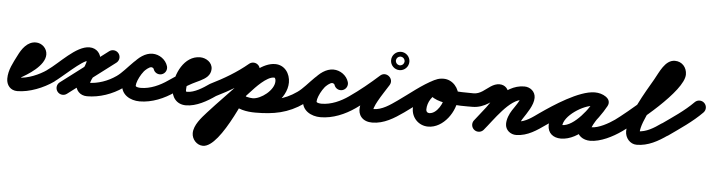

<svg xmlns="http://www.w3.org/2000/svg" viewBox="-92 -841 5311 1431"><g transform="rotate(5 2564.0 -125.0)"><path d="M-22.1 -58.5C-9.1 -33.9 21.5 -24.4 46.1 -37.4C111.7 -72 235.1 -147.8 235.1 -231.5C235.1 -277.7 195.7 -314.9 150 -314.9C86.1 -314.9 46.3 -256.4 21.5 -204.9C21.5 -204.9 21.6 -205.1 21.7 -205.3C21.8 -205.6 21.9 -205.8 21.9 -205.8C-6.5 -149.5 -39.2 -93.1 -39.2 -28.1C-39.2 20.4 -8.3 58.4 42.3 58.4C133.7 58.4 237.7 15.9 311.1 -35.7C333.9 -51.7 339.4 -83.3 323.3 -106.1C307.3 -128.9 275.7 -134.4 252.9 -118.3C196.7 -78.7 112.7 -42.6 42.3 -42.6C42 -42.6 42.8 -42.6 43.1 -42.5C52.7 -41 61.8 -27.1 61.8 -28.1C61.8 -74.4 91.6 -119.7 112.1 -160.2C112.1 -160.2 112.2 -160.4 112.3 -160.7C112.4 -160.9 112.5 -161.1 112.5 -161.1C116.7 -169.9 140.2 -213.9 150 -213.9C149.5 -213.9 149 -213.9 148.6 -213.9C142.9 -214.3 138.6 -217.8 136.1 -222.9C135.3 -224.5 134.7 -226.2 134.4 -228C134 -230.3 134.1 -232.2 134.1 -231.5C134.1 -209.6 25 -140.5 -1 -126.8C-25.7 -113.7 -35.1 -83.2 -22.1 -58.5Z M239.3 -48.5C255.1 -25.5 286.5 -19.6 309.5 -35.3C363.7 -72.5 508 -212.5 551.3 -212.5C552 -212.5 547.9 -213.8 547.2 -214.2C541.5 -217.5 539.6 -227 539.6 -219.7C539.6 -158.6 476.3 -105.5 476.3 -39.7C476.3 13 510 51.4 564.1 51.4C657.7 51.4 752.7 17.8 829 -35.6C851.8 -51.6 857.4 -83.1 841.4 -106C825.4 -128.8 793.9 -134.4 771 -118.4C711.7 -76.8 637 -49.6 564.1 -49.6C563.7 -49.6 577.3 -35.8 577.3 -39.7C577.3 -81.7 640.6 -150.5 640.6 -219.7C640.6 -272.6 605.7 -313.5 551.3 -313.5C451.4 -313.5 336.4 -176.2 252.5 -118.7C229.5 -102.9 223.6 -71.5 239.3 -48.5ZM699.5 -297.2C583.8 -209.6 468.2 -121.9 352.5 -34.2C330.3 -17.4 325.9 14.3 342.8 36.5C359.6 58.7 391.3 63.1 413.5 46.2C529.2 -41.4 644.8 -129.1 760.5 -216.8C782.7 -233.6 787.1 -265.3 770.2 -287.5C753.4 -309.7 721.7 -314.1 699.5 -297.2Z M758.6 -48.1C774.5 -25.2 806 -19.6 828.9 -35.6C853.7 -52.9 876.9 -72.3 898.7 -93.2C923.8 -117.3 989.5 -206 1023.7 -206C1029.4 -206 1039.7 -201.2 1041.5 -194.8C1049.4 -168 1077.4 -152.7 1104.2 -160.5C1131 -168.4 1146.3 -196.4 1138.5 -223.2C1124 -272.5 1074.6 -307 1023.7 -307C924.5 -307 848.7 -172.5 771.1 -118.4C748.2 -102.5 742.6 -71 758.6 -48.1ZM1138.5 -223.2C1124 -272.6 1074.7 -307 1023.7 -307C916.5 -307 818.1 -156.2 818.1 -58.7C818.1 18.2 888.6 55.3 957.6 55.3C1049.7 55.3 1140.4 16.5 1214.9 -35.6C1237.8 -51.6 1243.4 -83.1 1227.4 -105.9C1211.4 -128.8 1179.9 -134.4 1157.1 -118.4C1099.8 -78.3 1028.7 -45.7 957.6 -45.7C951.4 -45.7 919.1 -46.6 919.1 -58.7C919.1 -99.2 977 -206 1023.7 -206C1029.5 -206 1039.7 -201.2 1041.5 -194.8C1049.4 -168 1077.4 -152.7 1104.2 -160.5C1131 -168.4 1146.3 -196.4 1138.5 -223.2Z M1214.9 -35.6C1254.1 -62.9 1294.7 -88.3 1336.8 -110.9C1371.9 -129.6 1419.3 -145.9 1447.5 -174.3C1462.9 -190 1471.5 -209.9 1471.5 -232C1471.5 -280.9 1423.9 -311.5 1379 -311.5C1259.9 -311.5 1194.5 -169.1 1194.5 -66C1194.5 0.8 1232.6 54.5 1304 54.5C1382.5 54.5 1462 8 1524.1 -35.7C1546.9 -51.8 1552.3 -83.3 1536.3 -106.1C1520.2 -128.9 1488.7 -134.3 1465.9 -118.3C1422.8 -88 1359.5 -46.5 1304 -46.5C1293.6 -46.5 1295.5 -51.3 1295.5 -66C1295.5 -108.6 1323.9 -210.5 1379 -210.5C1381.1 -210.5 1381.3 -209.2 1378.5 -211.8C1375 -215 1372.6 -219.7 1371.4 -224.4C1370.3 -229 1370.5 -232.6 1370.5 -232C1370.5 -230.1 1370.9 -235.7 1371.4 -237.5C1372.3 -240.5 1378.4 -247.6 1375.9 -245.7C1364.9 -236.9 1349.9 -230.9 1337.4 -224.6C1274.6 -193.3 1214.7 -158.6 1157.1 -118.4C1134.2 -102.5 1128.6 -71 1144.6 -48.1C1160.5 -25.2 1192 -19.6 1214.9 -35.6Z M1449.8 -54.6C1462.1 -29.6 1492.4 -19.4 1517.4 -31.8C1622.9 -84 1720.8 -141.6 1811.4 -217.2C1832.8 -235.1 1835.6 -267 1817.8 -288.4C1799.9 -309.8 1768 -312.6 1746.6 -294.8C1662.2 -224.2 1570.9 -171 1472.6 -122.2C1447.6 -109.9 1437.4 -79.6 1449.8 -54.6ZM1800.3 -301.8C1775.1 -313.6 1745 -302.6 1733.2 -277.3C1680.7 -164.8 1633.2 -50.1 1575.8 60.2C1546.5 116.3 1514.9 177.9 1472.4 225.3C1461 237.9 1460.2 243 1456.8 243C1454.4 243 1461.6 243.2 1463.9 243.9C1469.5 245.3 1473.4 249.6 1474 255.4C1474 255.7 1474 256 1474 256.3C1474 231.6 1524.9 179.2 1540.5 161.8C1616.4 77.6 1697.2 -2.1 1773.4 -86.1C1806.6 -122.7 1885.8 -208.9 1940.9 -208.9C1952.2 -208.9 1953.4 -189.6 1953.4 -181.7C1953.4 -115.3 1857.2 -41.5 1795.5 -41.5C1774.2 -41.5 1728 -50 1714.4 -64.9C1695.7 -85.6 1663.8 -87.2 1643.1 -68.4C1622.4 -49.7 1620.8 -17.8 1639.6 2.9C1674.9 42 1744.9 59.5 1795.5 59.5C1912.6 59.5 2054.4 -58.8 2054.4 -181.7C2054.4 -248.3 2012.6 -309.9 1940.9 -309.9C1848.5 -309.9 1756 -217.3 1698.6 -153.9C1622.3 -69.9 1541.5 9.9 1465.5 94.2C1427.5 136.4 1373 195.9 1373 256.3C1373 301.7 1410.2 344 1456.8 344C1593.4 344 1764 -104.3 1824.8 -234.7C1836.6 -259.9 1825.6 -290 1800.3 -301.8ZM1641.8 -67.2C1621.8 -47.7 1621.4 -15.7 1640.8 4.2C1686.6 51.3 1760.3 63.4 1823.2 63.4C1960.3 63.4 2068.3 44.3 2182.1 -35.7C2204.9 -51.7 2210.4 -83.2 2194.3 -106.1C2178.3 -128.9 2146.8 -134.4 2123.9 -118.3C2027.5 -50.5 1939.4 -37.6 1823.2 -37.6C1790.4 -37.6 1737.7 -41 1713.2 -66.2C1693.7 -86.2 1661.7 -86.6 1641.8 -67.2Z M2111.6 -48.1C2127.5 -25.2 2159 -19.6 2181.9 -35.6C2206.7 -52.9 2229.9 -72.3 2251.7 -93.2C2276.8 -117.3 2342.5 -206 2376.7 -206C2382.4 -206 2392.7 -201.2 2394.5 -194.8C2402.4 -168 2430.4 -152.7 2457.2 -160.5C2484 -168.4 2499.3 -196.4 2491.5 -223.2C2477 -272.5 2427.6 -307 2376.7 -307C2277.5 -307 2201.7 -172.5 2124.1 -118.4C2101.2 -102.5 2095.6 -71 2111.6 -48.1ZM2491.5 -223.2C2477 -272.6 2427.7 -307 2376.7 -307C2269.5 -307 2171.1 -156.2 2171.1 -58.7C2171.1 18.2 2241.6 55.3 2310.6 55.3C2402.7 55.3 2493.4 16.5 2567.9 -35.6C2590.8 -51.6 2596.4 -83.1 2580.4 -105.9C2564.4 -128.8 2532.9 -134.4 2510.1 -118.4C2452.8 -78.3 2381.7 -45.7 2310.6 -45.7C2304.4 -45.7 2272.1 -46.6 2272.1 -58.7C2272.1 -99.2 2330 -206 2376.7 -206C2382.5 -206 2392.7 -201.2 2394.5 -194.8C2402.4 -168 2430.4 -152.7 2457.2 -160.5C2484 -168.4 2499.3 -196.4 2491.5 -223.2Z M2567.7 -35.4C2646.6 -89.9 2723.7 -153.4 2794.8 -217.5C2816.3 -236.8 2804.6 -265.1 2783.8 -282.4C2763 -299.7 2733.1 -306.1 2718 -281.5C2671.2 -205.4 2547.3 -51.3 2616.4 29.3C2637 53.3 2667.6 61.5 2698 61.5C2786.5 61.5 2861.2 13.5 2931.1 -35.7C2953.9 -51.8 2959.3 -83.3 2943.3 -106.1C2927.2 -128.9 2895.7 -134.3 2872.9 -118.3C2822.2 -82.6 2762.8 -39.5 2698 -39.5C2680.6 -39.5 2690.7 -42.8 2697 -29.1C2697.7 -27.6 2697.1 -32.4 2697.4 -34C2698.3 -39.8 2699.7 -44.9 2701.7 -50.5C2707.7 -67.9 2716.2 -84.7 2725.1 -100.9C2749.1 -144.8 2777.8 -185.9 2804 -228.5C2819.1 -253.1 2810.7 -278.8 2793 -293.5C2775.4 -308.1 2748.6 -311.8 2727.2 -292.5C2659.3 -231.3 2585.6 -170.6 2510.3 -118.6C2487.4 -102.7 2481.6 -71.3 2497.4 -48.3C2513.3 -25.4 2544.7 -19.6 2567.7 -35.4ZM2861.9 -446.1C2865.1 -446.6 2867.8 -446.5 2867 -446.5C2866.2 -446.5 2868.9 -446.6 2872.1 -446.1C2878.8 -445 2885.1 -441.8 2890 -437C2894.8 -432.1 2898 -425.8 2899.1 -419.1C2899.6 -415.9 2899.5 -413.2 2899.5 -414C2899.5 -414.8 2899.6 -412.1 2899.1 -408.9C2898 -402.2 2894.8 -395.9 2890 -391C2885.1 -386.2 2878.8 -383 2872.1 -381.9C2868.9 -381.4 2866.2 -381.5 2867 -381.5C2867.8 -381.5 2865.1 -381.4 2861.9 -381.9C2855.2 -383 2848.9 -386.2 2844 -391C2839.2 -395.9 2836 -402.2 2834.9 -408.9C2834.4 -412.1 2834.5 -414.8 2834.5 -414C2834.5 -413.2 2834.4 -415.9 2834.9 -419.1C2836 -425.8 2839.2 -432.1 2844 -437C2848.9 -441.8 2855.2 -445 2861.9 -446.1ZM2798.5 -414C2798.5 -376.3 2829.3 -345.5 2867 -345.5C2904.7 -345.5 2935.5 -376.3 2935.5 -414C2935.5 -451.7 2904.7 -482.5 2867 -482.5C2829.3 -482.5 2798.5 -451.7 2798.5 -414Z M2860.6 -48.1C2876.6 -25.2 2908 -19.6 2930.9 -35.6C3010.9 -91.4 3091.2 -161.4 3178.5 -204.1C3203.6 -216.3 3214 -246.6 3201.7 -271.6C3189.5 -296.7 3159.3 -307.1 3134.2 -294.8C3041.6 -249.6 2957.7 -177.5 2873.1 -118.4C2850.2 -102.4 2844.6 -71 2860.6 -48.1ZM3135.1 -295.3C3049.8 -255.7 2991.2 -165.3 2991.2 -71.2C2991.2 -0.7 3045.1 55.2 3116.2 55.2C3231 55.2 3321.1 -76.7 3321.1 -182.5C3321.1 -248.6 3269.3 -310.5 3201 -310.5C3160.7 -310.5 3119 -296.5 3104.3 -254.7C3104.3 -254.7 3104.4 -254.8 3104.4 -254.8C3104.4 -254.9 3104.4 -255 3104.4 -255C3052.1 -108.5 3361.1 -120.6 3433 -120.5C3460.8 -120.5 3483.5 -143.1 3483.5 -171C3483.5 -198.8 3460.9 -221.5 3433 -221.5C3375 -221.6 3316.2 -222.2 3258.5 -229.5C3252.7 -230.2 3193.5 -245.6 3193.4 -245.6C3191.2 -244.9 3196.6 -242.1 3197.6 -240C3200.1 -234.6 3200.7 -231.2 3200.5 -225.3C3200.2 -223.8 3199.9 -222.4 3199.6 -221C3199.5 -220.9 3199.5 -220.9 3199.6 -221C3199.6 -221.1 3199.6 -221.2 3199.7 -221.3C3200.9 -224.8 3196.4 -214.6 3193.8 -212C3186.3 -204.5 3190 -209.5 3201 -209.5C3212.9 -209.5 3220.1 -191 3220.1 -182.5C3220.1 -133.5 3173.1 -45.8 3116.2 -45.8C3100.8 -45.8 3092.2 -56 3092.2 -71.2C3092.2 -126.1 3127.8 -180.5 3177.6 -203.7C3202.9 -215.4 3213.9 -245.4 3202.2 -270.7C3190.5 -296 3160.4 -307 3135.1 -295.3Z M3433 -120.5C3476.7 -120.5 3516.8 -135.1 3553.3 -158.5C3567.4 -167.6 3611.1 -204.5 3620 -204.5C3621.6 -204.5 3616.7 -204.7 3615.1 -205.1C3612.2 -205.8 3609.4 -206.9 3606.8 -208.4C3598.7 -213 3591.7 -221.5 3590.3 -231C3590.3 -231.5 3590.2 -233 3590.2 -232.5C3590.2 -179.2 3490.3 -71.4 3452.4 -20C3435.8 2.5 3440.6 34.1 3463 50.6C3485.5 67.2 3517.1 62.4 3533.6 40C3590.2 -36.8 3691.2 -135.5 3691.2 -232.5C3691.2 -273.7 3662.2 -305.5 3620 -305.5C3571.2 -305.5 3537 -268 3498.7 -243.5C3478.7 -230.6 3457.2 -221.5 3433 -221.5C3405.1 -221.5 3382.5 -198.9 3382.5 -171C3382.5 -143.1 3405.1 -120.5 3433 -120.5ZM3460.1 48.3C3481.3 66.5 3513.2 64 3531.3 42.9C3596.4 -33 3705.5 -204.5 3805.2 -204.5C3806.4 -204.5 3802.8 -205 3801.7 -205.5C3795.1 -208.5 3790.2 -215 3788.4 -221.8C3787.8 -223.7 3787.6 -229.4 3787.6 -227.5C3787.6 -201.4 3743.5 -143 3729.1 -120.8C3709.4 -90.4 3693.4 -52.6 3693.5 -15.9C3693.5 -15.9 3693.5 -15.9 3693.5 -16C3693.5 -16 3693.5 -16 3693.5 -16C3693.5 30 3732.9 61.3 3776.8 60.2C3861.9 58.1 3927.4 11.3 3994.1 -35.7C4016.9 -51.8 4022.3 -83.3 4006.3 -106.1C3990.2 -128.9 3958.7 -134.3 3935.9 -118.3C3887.7 -84.3 3836 -42.3 3774.4 -40.8C3773.2 -40.7 3776.7 -40.7 3777.8 -40.3C3779.9 -39.7 3781.8 -38.7 3783.4 -37.4C3788 -34 3791.4 -29.1 3793.2 -23.7C3794 -21.3 3794.5 -13.4 3794.5 -16C3794.5 -16 3794.5 -16 3794.5 -16C3794.5 -16.1 3794.5 -16.1 3794.5 -16.1C3794.5 -32.4 3805.2 -52.6 3813.9 -65.9C3842.7 -110.4 3888.6 -172.3 3888.6 -227.5C3888.6 -274.3 3850 -305.5 3805.2 -305.5C3650.7 -305.5 3545.6 -129 3454.7 -22.9C3436.5 -1.7 3439 30.2 3460.1 48.3Z M3923.6 -48.1C3939.5 -25.2 3971 -19.6 3993.9 -35.6C4061.1 -82.5 4250.2 -206.3 4332.6 -206.3C4341.3 -206.3 4351.4 -205.1 4358.6 -199.9C4384.7 -181.3 4412.3 -194.4 4426.4 -216.3C4440.4 -238.1 4441.1 -268.6 4413.3 -284.7C4386.4 -300.3 4362.9 -306.6 4331.3 -306.6C4201.3 -306.6 4010.6 -172.3 4010.6 -34.2C4010.6 26 4052.7 57.8 4109.7 57.8C4247.6 57.8 4375.2 -104 4435.3 -213.8C4451.5 -243.3 4437.4 -270.2 4415.3 -282.3C4393.1 -294.4 4362.9 -291.8 4346.7 -262.3C4308.9 -193.2 4226.8 -111 4226.8 -31.6C4226.8 24.8 4276.7 55.2 4328 55.2C4406.1 55.2 4496.6 8.4 4559.1 -35.8C4581.9 -51.8 4587.3 -83.4 4571.2 -106.1C4555.2 -128.9 4523.6 -134.3 4500.9 -118.2C4456.5 -86.9 4383.8 -45.8 4328 -45.8C4325.8 -45.8 4323.6 -46 4321.4 -46.4C4316.7 -47.3 4323.4 -43.9 4325.4 -40.4C4326.4 -38.6 4327.1 -36.7 4327.5 -34.6C4327.7 -33.6 4327.8 -30.6 4327.8 -31.6C4327.8 -66.1 4412.8 -172.8 4435.3 -213.7C4451.5 -243.2 4437.4 -270.1 4415.2 -282.3C4393.1 -294.4 4362.9 -291.8 4346.7 -262.2C4307.4 -190.4 4202.3 -43.2 4109.7 -43.2C4095.8 -43.2 4100.8 -49.4 4109.5 -36.2C4111.6 -33.1 4111.6 -28.9 4111.6 -34.2C4111.6 -114 4259 -205.6 4331.3 -205.6C4346 -205.6 4351.3 -203.9 4362.7 -197.3C4390.4 -181.2 4417.1 -193.1 4430.4 -213.7C4443.7 -234.2 4443.4 -263.5 4417.4 -282.1C4392.7 -299.7 4362.6 -307.3 4332.6 -307.3C4215.6 -307.3 4029.3 -183.4 3936.1 -118.4C3913.2 -102.5 3907.6 -71 3923.6 -48.1Z M4559 -35.6C4659.7 -106.2 4996.8 -373.7 4996.8 -499.1C4996.8 -551.5 4960.8 -593.7 4907 -593.7C4832.8 -593.7 4796.9 -497.4 4764.3 -441.4C4707 -342.8 4589.8 -149.8 4589.8 -38.6C4589.8 9.3 4625.9 54.5 4676 54.5C4762.3 54.5 4835.5 12.6 4904.1 -35.7C4926.9 -51.8 4932.3 -83.3 4916.3 -106.1C4900.2 -128.9 4868.7 -134.3 4845.9 -118.3C4795.7 -82.9 4739.7 -46.5 4676 -46.5C4675.7 -46.5 4677.7 -46.6 4680.2 -46.1C4683 -45.6 4685.8 -44.4 4688 -42.6C4689.7 -41.2 4690.8 -38.6 4690.8 -38.6C4690.8 -122.2 4806.7 -313.2 4851.7 -390.6C4869.7 -421.6 4885.9 -454.8 4906.2 -484.3C4907.5 -486.2 4917.5 -496 4913.4 -494.1C4911.4 -493.2 4904.8 -492.7 4907 -492.7C4908.4 -492.7 4904.3 -493.2 4903 -493.8C4897.9 -496.4 4895.8 -505.1 4895.8 -499.1C4895.8 -437.4 4564.6 -162.9 4501 -118.4C4478.2 -102.4 4472.6 -70.9 4488.6 -48C4504.6 -25.2 4536.1 -19.6 4559 -35.6Z M4833.8 -46.4C4850 -23.7 4881.5 -18.3 4904.3 -34.5C4988.9 -94.6 5079 -154.4 5152 -228.6C5171.6 -248.5 5171.3 -280.4 5151.4 -300C5131.5 -319.6 5099.6 -319.3 5080 -299.4C5011.3 -229.6 4925.4 -173.5 4845.7 -116.8C4823 -100.7 4817.7 -69.1 4833.8 -46.4Z"/></g></svg>

Font: FRB American Cursive Guidelines Ultra
Style: Bold Italic
Weight: 1000
Italic angle: -25°
Version: Version 2.0;Modular Font Editor K font №1